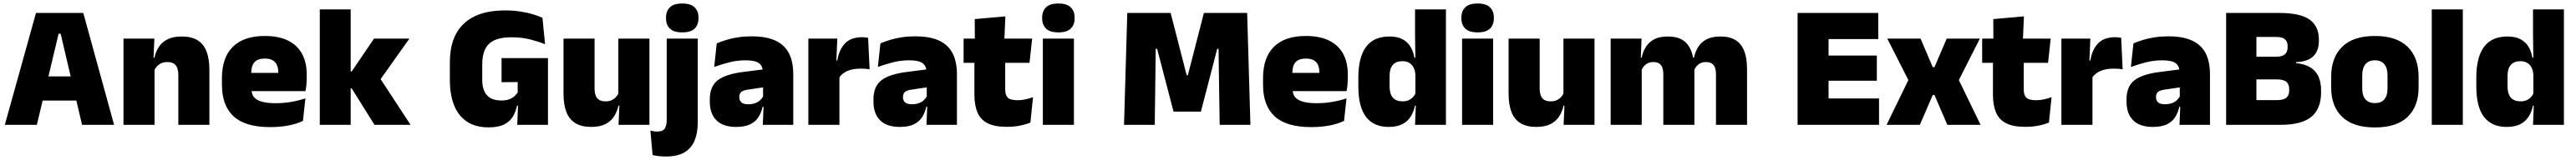

<svg xmlns="http://www.w3.org/2000/svg" viewBox="-20 -713 14674 914"><path d="M7.5 0 185 -639H454.5L630 0H447.5L325.5 -520.5H314L190 0ZM175 -138.5V-276.5H461.5V-138.5Z M996 0V-283Q996 -306.5 990.2 -323.5Q984.5 -340.5 970.5 -349.5Q956.5 -358.5 932.5 -358.5Q914 -358.5 899.5 -352Q885 -345.5 874.8 -334.8Q864.5 -324 858.5 -310.5L831.5 -383.5H860Q867.5 -418 885.2 -445.2Q903 -472.5 934.8 -488.5Q966.5 -504.5 1016 -504.5Q1070 -504.5 1104.8 -483.5Q1139.5 -462.5 1156.2 -420.2Q1173 -378 1173 -313.5V0ZM683.5 0V-492.5H859.5L854 -366L860.5 -348V0Z M1518.5 13Q1377 13 1310.8 -48.5Q1244.5 -110 1244.5 -228.5V-267Q1244.5 -384.5 1306.8 -446Q1369 -507.5 1488.5 -507.5Q1568 -507.5 1621 -481.2Q1674 -455 1700.8 -405.8Q1727.5 -356.5 1727.5 -287V-271.5Q1727.5 -251.5 1725.8 -230.8Q1724 -210 1720.5 -192.5H1562Q1564 -223 1564.8 -250Q1565.5 -277 1565.5 -298.5Q1565.5 -324.5 1557.5 -342.2Q1549.5 -360 1532.5 -369.2Q1515.5 -378.5 1488.5 -378.5Q1448 -378.5 1429.8 -357.5Q1411.5 -336.5 1411.5 -298V-253.5L1412.5 -234.5V-203.5Q1412.5 -188 1418 -173.5Q1423.5 -159 1438.2 -147.8Q1453 -136.5 1480.2 -130Q1507.5 -123.5 1551 -123.5Q1595.5 -123.5 1638 -130.8Q1680.5 -138 1720 -151L1706 -22.5Q1671.5 -5.5 1623.8 3.8Q1576 13 1518.5 13ZM1338 -192.5V-296.5H1685V-192.5Z M2113.5 0 1983.5 -208.5H1947.5V-304.5H1983.5L2111 -492.5H2312.5L2137.5 -245.5V-278L2319 0ZM1802 0V-659.5H1978V0Z M2763 14.5Q2690 14.5 2641 -17.8Q2592 -50 2567.5 -111Q2543 -172 2543 -257.5V-356.5Q2543 -503 2623 -578.2Q2703 -653.5 2856.5 -653.5Q2901.5 -653.5 2940.8 -647.8Q2980 -642 3012.8 -632.5Q3045.5 -623 3070.5 -611L3085.5 -460.5Q3046.5 -476 2999.8 -488Q2953 -500 2893 -500Q2806.5 -500 2767 -463.5Q2727.5 -427 2727.5 -344.5V-255.5Q2727.5 -200 2753.8 -169.5Q2780 -139 2837.5 -139Q2861.5 -139 2879.2 -145.2Q2897 -151.5 2909.2 -162Q2921.5 -172.5 2929.5 -185V-295L2952 -244.5L2837.5 -243.5V-381H3102V-109H2925.5Q2918 -73 2900.8 -45.2Q2883.5 -17.5 2850.8 -1.5Q2818 14.5 2763 14.5ZM2932 -131H3102V0H2927Z M3367.5 -492.5V-209.5Q3367.5 -186 3373.2 -169Q3379 -152 3393 -143Q3407 -134 3431 -134Q3450 -134 3464.2 -140.5Q3478.5 -147 3488.8 -158Q3499 -169 3505 -182L3532 -109H3503.5Q3496 -75 3478.2 -47.5Q3460.5 -20 3429 -4Q3397.5 12 3347.5 12Q3294 12 3259 -9Q3224 -30 3207.2 -72.2Q3190.5 -114.5 3190.5 -179V-492.5ZM3680 -492.5V0H3504L3509.5 -126.5L3503 -144.5V-492.5Z M3778.5 -81V-492.5H3955.5V-81ZM3867 -528Q3818.5 -528 3796.5 -549.8Q3774.5 -571.5 3774.5 -608.5V-612.5Q3774.5 -649.5 3796.5 -671.2Q3818.5 -693 3867 -693Q3915 -693 3937.2 -671.2Q3959.5 -649.5 3959.5 -612.5V-608.5Q3959.5 -571 3937.2 -549.5Q3915 -528 3867 -528ZM3774 181Q3751.5 181 3732 178.8Q3712.5 176.5 3698 172.5L3685.5 33Q3694.5 35.5 3703.8 37Q3713 38.5 3722.5 38.5Q3757 38.5 3767.8 20.5Q3778.5 2.5 3778.5 -28V-103H3955.5V-15.5Q3955.5 43.5 3938.2 87.5Q3921 131.5 3881.5 156.2Q3842 181 3774 181Z M4326 0 4331 -126 4327.5 -130.5V-283.5L4326 -301.5Q4326 -336 4303.8 -352.2Q4281.5 -368.5 4228 -368.5Q4179.5 -368.5 4134.8 -357Q4090 -345.5 4049 -330.5L4063.5 -465Q4088.5 -476 4119 -485.2Q4149.5 -494.5 4185.5 -500Q4221.5 -505.5 4262 -505.5Q4330.5 -505.5 4376.2 -489.8Q4422 -474 4449 -445.2Q4476 -416.5 4487.8 -377Q4499.5 -337.5 4499.5 -290V0ZM4173.5 12Q4099.5 12 4061.8 -25.8Q4024 -63.5 4024 -133V-145.5Q4024 -219.5 4069.2 -254.5Q4114.5 -289.5 4214 -302L4339.5 -318L4350 -217L4243.5 -201.5Q4214.5 -197.5 4203.2 -187.8Q4192 -178 4192 -159V-157Q4192 -139.5 4203.8 -128.5Q4215.5 -117.5 4243 -117.5Q4266 -117.5 4282.8 -123.8Q4299.5 -130 4310.8 -140.5Q4322 -151 4328.5 -163.5L4353.5 -103.5H4325Q4317.5 -70 4301.2 -44Q4285 -18 4254.5 -3Q4224 12 4173.5 12Z M4760 -267.5 4709 -367.5H4750.5Q4760.5 -430 4794.5 -465.2Q4828.5 -500.5 4892 -500.5Q4901.5 -500.5 4909.8 -499.5Q4918 -498.5 4926 -497L4934.5 -317Q4924.5 -319 4910.8 -320Q4897 -321 4884 -321Q4837 -321 4806 -306.8Q4775 -292.5 4760 -267.5ZM4585.5 0V-492.5H4750.5L4743.5 -329.5H4762.5V0Z M5258.5 0 5263.5 -126 5260 -130.5V-283.5L5258.5 -301.5Q5258.5 -336 5236.2 -352.2Q5214 -368.5 5160.5 -368.5Q5112 -368.5 5067.2 -357Q5022.5 -345.5 4981.5 -330.5L4996 -465Q5021 -476 5051.5 -485.2Q5082 -494.5 5118 -500Q5154 -505.5 5194.5 -505.5Q5263 -505.5 5308.8 -489.8Q5354.5 -474 5381.5 -445.2Q5408.5 -416.5 5420.2 -377Q5432 -337.5 5432 -290V0ZM5106 12Q5032 12 4994.2 -25.8Q4956.5 -63.5 4956.5 -133V-145.5Q4956.5 -219.5 5001.8 -254.5Q5047 -289.5 5146.5 -302L5272 -318L5282.5 -217L5176 -201.5Q5147 -197.5 5135.8 -187.8Q5124.5 -178 5124.5 -159V-157Q5124.5 -139.5 5136.2 -128.5Q5148 -117.5 5175.5 -117.5Q5198.5 -117.5 5215.2 -123.8Q5232 -130 5243.2 -140.5Q5254.5 -151 5261 -163.5L5286 -103.5H5257.5Q5250 -70 5233.8 -44Q5217.5 -18 5187 -3Q5156.5 12 5106 12Z M5715 11.5Q5646.5 11.5 5606.2 -9.2Q5566 -30 5548.8 -71Q5531.5 -112 5531.5 -172V-436H5707V-202Q5707 -170 5721.5 -155.2Q5736 -140.5 5778.5 -140.5Q5801.5 -140.5 5824.2 -145.8Q5847 -151 5865.5 -158L5850.5 -13Q5824.5 -2 5790.5 4.8Q5756.5 11.5 5715 11.5ZM5470 -354V-492.5H5860.5L5845.5 -354ZM5534 -480.5 5533.5 -604 5708 -619.5 5702 -480.5Z M5921.5 0V-492.5H6098.5V0ZM6010 -528Q5961.5 -528 5939.5 -549.8Q5917.5 -571.5 5917.5 -608.5V-612.5Q5917.5 -649.5 5939.5 -671.2Q5961.5 -693 6010 -693Q6058 -693 6080.2 -671.2Q6102.5 -649.5 6102.5 -612.5V-608.5Q6102.5 -571 6080.2 -549.5Q6058 -528 6010 -528Z M6384 0 6402.5 -639H6649.5L6741 -283H6747.5L6839 -639H7085.5L7104 0H6929L6926 -189.5L6922.5 -434.5H6915L6822 -75.5H6666L6572.5 -434.5H6564.5L6561.5 -189L6559 0Z M7450 13Q7308.5 13 7242.2 -48.5Q7176 -110 7176 -228.5V-267Q7176 -384.5 7238.2 -446Q7300.5 -507.5 7420 -507.5Q7499.5 -507.5 7552.5 -481.2Q7605.5 -455 7632.2 -405.8Q7659 -356.5 7659 -287V-271.5Q7659 -251.5 7657.2 -230.8Q7655.5 -210 7652 -192.5H7493.5Q7495.5 -223 7496.2 -250Q7497 -277 7497 -298.5Q7497 -324.5 7489 -342.2Q7481 -360 7464 -369.2Q7447 -378.5 7420 -378.5Q7379.5 -378.5 7361.2 -357.5Q7343 -336.5 7343 -298V-253.5L7344 -234.5V-203.5Q7344 -188 7349.5 -173.5Q7355 -159 7369.8 -147.8Q7384.5 -136.5 7411.8 -130Q7439 -123.5 7482.5 -123.5Q7527 -123.5 7569.5 -130.8Q7612 -138 7651.5 -151L7637.5 -22.5Q7603 -5.5 7555.2 3.8Q7507.5 13 7450 13ZM7269.5 -192.5V-296.5H7616.5V-192.5Z M7891.5 12Q7806.5 12 7762.8 -45.2Q7719 -102.5 7719 -217V-269.5Q7719 -386 7762.8 -445.2Q7806.5 -504.5 7896.5 -504.5Q7940.5 -504.5 7969.5 -489.5Q7998.5 -474.5 8015.2 -447.5Q8032 -420.5 8038.5 -383.5H8084L8044 -281Q8043.5 -307 8034.8 -325.2Q8026 -343.5 8009.8 -353.5Q7993.5 -363.5 7969.5 -363.5Q7934 -363.5 7915.5 -342.5Q7897 -321.5 7897 -279.5V-219Q7897 -176.5 7915.8 -155.2Q7934.5 -134 7972 -134Q7990.5 -134 8005.2 -140.5Q8020 -147 8030.5 -158.5Q8041 -170 8047 -185L8090.5 -109H8041.5Q8034.5 -75 8017.5 -47.5Q8000.5 -20 7970 -4Q7939.5 12 7891.5 12ZM8042 0 8047 -128.5 8044 -153V-350V-372.5L8042 -517V-659.5H8218V0Z M8310 0V-492.5H8487V0ZM8398.5 -528Q8350 -528 8328 -549.8Q8306 -571.5 8306 -608.5V-612.5Q8306 -649.5 8328 -671.2Q8350 -693 8398.5 -693Q8446.5 -693 8468.8 -671.2Q8491 -649.5 8491 -612.5V-608.5Q8491 -571 8468.8 -549.5Q8446.5 -528 8398.5 -528Z M8752 -492.5V-209.5Q8752 -186 8757.8 -169Q8763.5 -152 8777.5 -143Q8791.5 -134 8815.5 -134Q8834.5 -134 8848.8 -140.5Q8863 -147 8873.2 -158Q8883.5 -169 8889.5 -182L8916.5 -109H8888Q8880.5 -75 8862.8 -47.5Q8845 -20 8813.5 -4Q8782 12 8732 12Q8678.5 12 8643.5 -9Q8608.5 -30 8591.8 -72.2Q8575 -114.5 8575 -179V-492.5ZM9064.5 -492.5V0H8888.5L8894 -126.5L8887.5 -144.5V-492.5Z M9756.5 0V-288Q9756.5 -310 9751.2 -325.8Q9746 -341.5 9733.5 -350Q9721 -358.5 9699 -358.5Q9681.5 -358.5 9668.2 -352Q9655 -345.5 9645.8 -334.8Q9636.5 -324 9631.5 -310.5L9616 -383.5H9631Q9638.5 -418 9655.5 -445.2Q9672.5 -472.5 9703.2 -488.5Q9734 -504.5 9782.5 -504.5Q9834.5 -504.5 9867.8 -484Q9901 -463.5 9917.2 -422.2Q9933.5 -381 9933.5 -318.5V0ZM9156.5 0V-492.5H9332.5L9327 -352.5L9333.5 -348V0ZM9456.5 0V-288Q9456.5 -310 9451.2 -325.8Q9446 -341.5 9433.5 -350Q9421 -358.5 9399 -358.5Q9381.5 -358.5 9368.2 -352Q9355 -345.5 9345.8 -334.8Q9336.5 -324 9331.5 -310.5L9304.5 -383.5H9333Q9340.5 -418 9357.2 -445.2Q9374 -472.5 9404.5 -488.5Q9435 -504.5 9482.5 -504.5Q9551 -504.5 9585.8 -469Q9620.5 -433.5 9629 -366.5Q9630 -356.5 9631.8 -341Q9633.5 -325.5 9633.5 -314V0Z M10221.5 0V-639H10398V0ZM10274 0V-150.5H10685.5V0ZM10325.5 -252V-395.5H10673V-252ZM10274 -490V-639H10681V-490Z M10728.5 0 10864.5 -280V-232.5L10732.5 -492.5H10922L10991.5 -329.5H11001.5L11071 -492.5H11260L11128.5 -232.5V-280L11264 0H11074.5L11001.5 -170H10991.5L10918 0Z M11518 11.5Q11449.5 11.5 11409.2 -9.2Q11369 -30 11351.8 -71Q11334.5 -112 11334.5 -172V-436H11510V-202Q11510 -170 11524.5 -155.2Q11539 -140.5 11581.5 -140.5Q11604.5 -140.5 11627.2 -145.8Q11650 -151 11668.5 -158L11653.5 -13Q11627.5 -2 11593.5 4.8Q11559.5 11.5 11518 11.5ZM11273 -354V-492.5H11663.5L11648.5 -354ZM11337 -480.5 11336.5 -604 11511 -619.5 11505 -480.5Z M11899 -267.5 11848 -367.5H11889.5Q11899.5 -430 11933.5 -465.2Q11967.5 -500.5 12031 -500.5Q12040.5 -500.5 12048.8 -499.5Q12057 -498.5 12065 -497L12073.5 -317Q12063.5 -319 12049.8 -320Q12036 -321 12023 -321Q11976 -321 11945 -306.8Q11914 -292.5 11899 -267.5ZM11724.5 0V-492.5H11889.5L11882.5 -329.5H11901.5V0Z M12397.5 0 12402.5 -126 12399 -130.5V-283.5L12397.5 -301.5Q12397.5 -336 12375.2 -352.2Q12353 -368.5 12299.5 -368.5Q12251 -368.5 12206.2 -357Q12161.5 -345.5 12120.5 -330.5L12135 -465Q12160 -476 12190.5 -485.2Q12221 -494.5 12257 -500Q12293 -505.5 12333.5 -505.5Q12402 -505.5 12447.8 -489.8Q12493.5 -474 12520.5 -445.2Q12547.5 -416.5 12559.2 -377Q12571 -337.5 12571 -290V0ZM12245 12Q12171 12 12133.2 -25.8Q12095.5 -63.5 12095.5 -133V-145.5Q12095.5 -219.5 12140.8 -254.5Q12186 -289.5 12285.5 -302L12411 -318L12421.5 -217L12315 -201.5Q12286 -197.5 12274.8 -187.8Q12263.5 -178 12263.5 -159V-157Q12263.5 -139.5 12275.2 -128.5Q12287 -117.5 12314.5 -117.5Q12337.5 -117.5 12354.2 -123.8Q12371 -130 12382.2 -140.5Q12393.5 -151 12400 -163.5L12425 -103.5H12396.5Q12389 -70 12372.8 -44Q12356.5 -18 12326 -3Q12295.5 12 12245 12Z M12793 0V-141H12951.5Q12990 -141 13006.2 -154.8Q13022.5 -168.5 13022.5 -197.5V-203Q13022.5 -232 13006.2 -245.8Q12990 -259.5 12951.5 -259.5H12789.5V-389H12946Q12983 -389 12998.2 -403Q13013.5 -417 13013.5 -444.5V-448Q13013.5 -475.5 12998.2 -488.8Q12983 -502 12946 -502H12789.5V-639H12966Q13086 -639 13138.8 -601Q13191.5 -563 13191.5 -487V-480Q13191.5 -423.5 13160.2 -392.2Q13129 -361 13061.5 -358V-352.5Q13135.5 -344.5 13169.8 -305.5Q13204 -266.5 13204 -197V-185.5Q13204 -92 13149 -46Q13094 0 12974.5 0ZM12663 0V-639H12835.5V0Z M13510.5 15Q13387 15 13324.2 -45.2Q13261.5 -105.5 13261.5 -212.5V-275Q13261.5 -384.5 13324.5 -446Q13387.5 -507.5 13510.5 -507.5Q13634 -507.5 13696.8 -446Q13759.5 -384.5 13759.5 -275V-212.5Q13759.5 -105.5 13697 -45.2Q13634.5 15 13510.5 15ZM13510.5 -124Q13546 -124 13564.2 -145.2Q13582.5 -166.5 13582.5 -206V-282Q13582.5 -324.5 13564.2 -346.5Q13546 -368.5 13510.5 -368.5Q13475.5 -368.5 13457 -346.5Q13438.5 -324.5 13438.5 -282V-206Q13438.5 -166.5 13457 -145.2Q13475.5 -124 13510.5 -124Z M13834.5 0V-659.5H14011.5V0Z M14261 12Q14176 12 14132.2 -45.2Q14088.5 -102.5 14088.5 -217V-269.5Q14088.5 -386 14132.2 -445.2Q14176 -504.5 14266 -504.5Q14310 -504.5 14339 -489.5Q14368 -474.5 14384.8 -447.5Q14401.5 -420.5 14408 -383.5H14453.5L14413.5 -281Q14413 -307 14404.2 -325.2Q14395.5 -343.5 14379.2 -353.5Q14363 -363.5 14339 -363.5Q14303.5 -363.5 14285 -342.5Q14266.5 -321.5 14266.5 -279.5V-219Q14266.5 -176.5 14285.2 -155.2Q14304 -134 14341.5 -134Q14360 -134 14374.8 -140.5Q14389.5 -147 14400 -158.5Q14410.5 -170 14416.5 -185L14460 -109H14411Q14404 -75 14387 -47.5Q14370 -20 14339.5 -4Q14309 12 14261 12ZM14411.5 0 14416.5 -128.5 14413.5 -153V-350V-372.5L14411.5 -517V-659.5H14587.5V0Z"/></svg>

Font: Anek Gujarati Medium ExtraBold
Style: Regular
Weight: 800
Version: Version 1.003